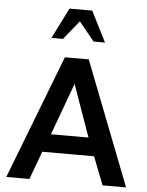

<svg xmlns="http://www.w3.org/2000/svg" viewBox="-59 -922 744 970"><g transform="rotate(5 313.5 -437.5)"><path d="M406.2 -234.4H215.8L312.5 -498ZM617.2 0 373 -627.9H252L9.8 0H127L179.7 -142.6H442.4L498 0ZM389.6 -719.7 311.5 -815.4 234.4 -719.7H175.8L253.9 -875H369.1L447.3 -719.7Z"/></g></svg>

Font: Namkio Khamti
Style: Bold
Weight: 700
Designer: Debbi Hosken
Foundry: SIL International
Version: Version 3.917